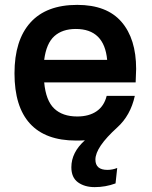

<svg xmlns="http://www.w3.org/2000/svg" viewBox="-20 -559 620 783"><path d="M294.9 -539.1Q415.5 -539.1 475.3 -470Q535.2 -400.9 535.2 -277.8Q535.2 -261.2 533.2 -223.1H160.2Q167 -148.9 200.9 -116.5Q234.9 -84 294.9 -84Q342.8 -84 373.8 -105.2Q404.8 -126.5 415 -168H529.8Q512.2 -87.9 458 -39.1Q369.1 41.5 369.1 91.8Q369.1 133.8 418 133.8Q438.5 133.8 458 126L451.2 189Q410.2 204.1 366.2 204.1Q325.2 204.1 298.1 184.6Q271 165 271 123Q271 62.5 326.2 13.2Q314.9 14.2 290 14.2Q165.5 14.2 102.3 -54.9Q39.1 -124 39.1 -259.8Q39.1 -395 104 -467Q168.9 -539.1 294.9 -539.1ZM160.2 -314.9H417Q405.3 -440.9 289.1 -440.9Q234.4 -440.9 201.7 -411.6Q168.9 -382.3 160.2 -314.9Z"/></svg>

Font: Nacelle SemiBold
Style: Regular
Weight: 600
Designer: Sora Sagano
Foundry: Sora Sagano
Version: Version 1.000;FEAKit 1.0